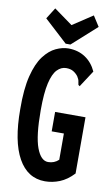

<svg xmlns="http://www.w3.org/2000/svg" viewBox="-92 -856 533 915"><g transform="rotate(10 175.0 -399.0)"><path d="M193 11Q109 11 63.5 -70.5Q18 -152 18 -307Q17 -405 33 -468.5Q49 -532 76 -567.5Q103 -603 134.5 -617.5Q166 -632 194 -632Q241 -632 276 -609Q311 -586 330 -544L283 -472L278 -464L271 -469Q269 -476 268 -485.5Q267 -495 258 -509Q248 -522 234.5 -530Q221 -538 200 -538Q176 -538 156.5 -518Q137 -498 126 -450.5Q115 -403 115 -319Q115 -195 136 -138.5Q157 -82 192 -82Q222 -82 243 -102V-229H184V-323H331V-51Q299 -17 264 -3Q229 11 193 11ZM286 -808 318 -758 200 -652H177L65 -755L99 -809L189 -744Z"/></g></svg>

Font: Inconsolata ExtraCondensed ExtraBold
Style: Regular
Weight: 800
Width: 2
Monospace: yes
Designer: Raph Levien, Cyreal, Brenton Simpson
Foundry: Raph Levien, Cyreal, Google
Version: Version 3.001; ttfautohint (v1.8.2.53-6de2)